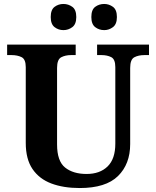

<svg xmlns="http://www.w3.org/2000/svg" viewBox="-20 -939 787 969"><path d="M382 10Q300 10 239 -13Q178 -36 144 -86Q110 -136 110 -218V-600Q110 -640 89 -650.5Q68 -661 38 -661H16V-714H362V-661H339Q310 -661 289 -650Q268 -639 268 -596V-210Q268 -126 308.5 -93.5Q349 -61 417 -61Q484 -61 523 -99Q562 -137 562 -214V-600Q562 -640 541.5 -650.5Q521 -661 492 -661H470V-714H732V-661H709Q679 -661 658 -650Q637 -639 637 -596V-212Q637 -111 575.5 -50.5Q514 10 382 10ZM506 -787Q480 -787 460.5 -802Q441 -817 441 -853Q441 -890 460.5 -904.5Q480 -919 506 -919Q530 -919 550 -904.5Q570 -890 570 -853Q570 -817 550 -802Q530 -787 506 -787ZM300 -787Q275 -787 255.5 -802Q236 -817 236 -853Q236 -890 255.5 -904.5Q275 -919 300 -919Q325 -919 345 -904.5Q365 -890 365 -853Q365 -817 345 -802Q325 -787 300 -787Z"/></svg>

Font: Noto Serif Ethiopic
Style: Bold
Weight: 700
Designer: Monotype Design Team
Foundry: Monotype Imaging Inc.
Version: Version 2.102; ttfautohint (v1.8.4.7-5d5b)